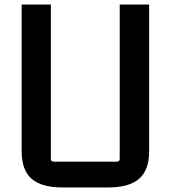

<svg xmlns="http://www.w3.org/2000/svg" viewBox="-20 -813 748 842"><path d="M253 9Q162 9 118.5 -29Q75 -67 75 -149V-793H203V-117Q203 -104 216 -104H492Q505 -104 505 -117V-793H634V-149Q634 -67 590 -29Q546 9 456 9Z"/></svg>

Font: Kdam Thmor Pro
Style: Regular
Weight: 400
Designer: Sovichet Tep, Longdey Hak
Foundry: Anagata Design
Version: Version 1.003; ttfautohint (v1.8.4.7-5d5b)